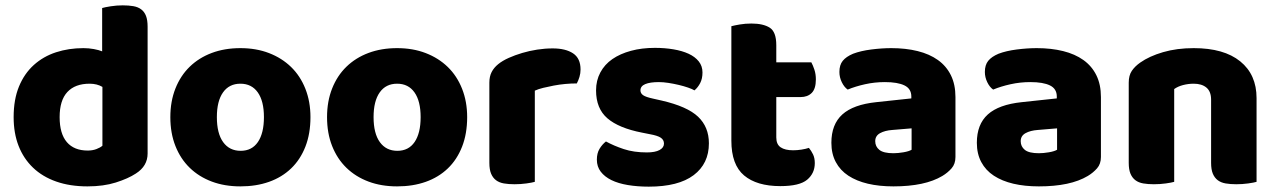

<svg xmlns="http://www.w3.org/2000/svg" viewBox="-20 -681 4772 718"><path d="M31 -243Q31 -309 51 -357.5Q71 -406 106.5 -438Q142 -470 189.5 -485.5Q237 -501 292 -501Q312 -501 331 -497.5Q350 -494 362 -489V-651Q372 -654 394 -657.5Q416 -661 439 -661Q461 -661 478.5 -658Q496 -655 508 -646Q520 -637 526 -621.5Q532 -606 532 -581V-107Q532 -60 488 -32Q459 -13 413 1.5Q367 16 307 16Q242 16 190.5 -2Q139 -20 103.5 -54Q68 -88 49.5 -135.5Q31 -183 31 -243ZM315 -368Q261 -368 232 -337Q203 -306 203 -243Q203 -181 230 -149.5Q257 -118 308 -118Q326 -118 340.5 -123.5Q355 -129 363 -136V-356Q343 -368 315 -368Z M1141 -243Q1141 -181 1122 -132.5Q1103 -84 1068.5 -51Q1034 -18 986 -1Q938 16 879 16Q820 16 772 -2Q724 -20 689.5 -53.5Q655 -87 636 -135Q617 -183 617 -243Q617 -302 636 -350Q655 -398 689.5 -431.5Q724 -465 772 -483Q820 -501 879 -501Q938 -501 986 -482.5Q1034 -464 1068.5 -430.5Q1103 -397 1122 -349Q1141 -301 1141 -243ZM791 -243Q791 -182 814.5 -149.5Q838 -117 880 -117Q922 -117 944.5 -150Q967 -183 967 -243Q967 -303 944 -335.5Q921 -368 879 -368Q837 -368 814 -335.5Q791 -303 791 -243Z M1727 -243Q1727 -181 1708 -132.5Q1689 -84 1654.5 -51Q1620 -18 1572 -1Q1524 16 1465 16Q1406 16 1358 -2Q1310 -20 1275.5 -53.5Q1241 -87 1222 -135Q1203 -183 1203 -243Q1203 -302 1222 -350Q1241 -398 1275.5 -431.5Q1310 -465 1358 -483Q1406 -501 1465 -501Q1524 -501 1572 -482.5Q1620 -464 1654.5 -430.5Q1689 -397 1708 -349Q1727 -301 1727 -243ZM1377 -243Q1377 -182 1400.5 -149.5Q1424 -117 1466 -117Q1508 -117 1530.5 -150Q1553 -183 1553 -243Q1553 -303 1530 -335.5Q1507 -368 1465 -368Q1423 -368 1400 -335.5Q1377 -303 1377 -243Z M1980 -1Q1970 2 1948.5 5Q1927 8 1904 8Q1882 8 1864.5 5Q1847 2 1835 -7Q1823 -16 1816.5 -31.5Q1810 -47 1810 -72V-372Q1810 -395 1818.5 -411.5Q1827 -428 1843 -441Q1859 -454 1882.5 -464.5Q1906 -475 1933 -483Q1960 -491 1989 -495.5Q2018 -500 2047 -500Q2095 -500 2123 -481.5Q2151 -463 2151 -421Q2151 -407 2147 -393.5Q2143 -380 2137 -369Q2116 -369 2094 -367Q2072 -365 2051 -361Q2030 -357 2011.5 -352.5Q1993 -348 1980 -342Z M2631 -145Q2631 -69 2574 -26Q2517 17 2406 17Q2364 17 2328 11Q2292 5 2266.5 -7.5Q2241 -20 2226.5 -39Q2212 -58 2212 -84Q2212 -108 2222 -124.5Q2232 -141 2246 -152Q2275 -136 2312.5 -123.5Q2350 -111 2399 -111Q2430 -111 2446.5 -120Q2463 -129 2463 -144Q2463 -158 2451 -166Q2439 -174 2411 -179L2381 -185Q2294 -202 2251.5 -238.5Q2209 -275 2209 -343Q2209 -380 2225 -410Q2241 -440 2270 -460Q2299 -480 2339.5 -491Q2380 -502 2429 -502Q2466 -502 2498.5 -496.5Q2531 -491 2555 -480Q2579 -469 2593 -451.5Q2607 -434 2607 -410Q2607 -387 2598.5 -370.5Q2590 -354 2577 -343Q2569 -348 2553 -353.5Q2537 -359 2518 -363.5Q2499 -368 2479.5 -371Q2460 -374 2444 -374Q2411 -374 2393 -366.5Q2375 -359 2375 -343Q2375 -332 2385 -325Q2395 -318 2423 -312L2454 -305Q2550 -283 2590.5 -244.5Q2631 -206 2631 -145Z M2883 -167Q2883 -141 2899.5 -130Q2916 -119 2946 -119Q2961 -119 2977 -121.5Q2993 -124 3005 -128Q3014 -117 3020.5 -103.5Q3027 -90 3027 -71Q3027 -33 2998.5 -9Q2970 15 2898 15Q2810 15 2762.5 -25Q2715 -65 2715 -155V-583Q2726 -586 2746.5 -589.5Q2767 -593 2790 -593Q2834 -593 2858.5 -577.5Q2883 -562 2883 -512V-448H3014Q3020 -437 3025.5 -420.5Q3031 -404 3031 -384Q3031 -349 3015.5 -333.5Q3000 -318 2974 -318H2883Z M3321 -108Q3338 -108 3358.5 -111.5Q3379 -115 3389 -121V-201L3317 -195Q3289 -193 3271 -183Q3253 -173 3253 -153Q3253 -133 3268.5 -120.5Q3284 -108 3321 -108ZM3313 -501Q3367 -501 3411.5 -490Q3456 -479 3487.5 -456.5Q3519 -434 3536 -399.5Q3553 -365 3553 -318V-94Q3553 -68 3538.5 -51.5Q3524 -35 3504 -23Q3439 16 3321 16Q3268 16 3225.5 6Q3183 -4 3152.5 -24Q3122 -44 3105.5 -75Q3089 -106 3089 -147Q3089 -216 3130 -253Q3171 -290 3257 -299L3388 -313V-320Q3388 -349 3362.5 -361.5Q3337 -374 3289 -374Q3251 -374 3215 -366Q3179 -358 3150 -346Q3137 -355 3128 -373.5Q3119 -392 3119 -412Q3119 -438 3131.5 -453.5Q3144 -469 3170 -480Q3199 -491 3238.5 -496Q3278 -501 3313 -501Z M3865 -108Q3882 -108 3902.5 -111.5Q3923 -115 3933 -121V-201L3861 -195Q3833 -193 3815 -183Q3797 -173 3797 -153Q3797 -133 3812.5 -120.5Q3828 -108 3865 -108ZM3857 -501Q3911 -501 3955.5 -490Q4000 -479 4031.5 -456.5Q4063 -434 4080 -399.5Q4097 -365 4097 -318V-94Q4097 -68 4082.5 -51.5Q4068 -35 4048 -23Q3983 16 3865 16Q3812 16 3769.5 6Q3727 -4 3696.5 -24Q3666 -44 3649.5 -75Q3633 -106 3633 -147Q3633 -216 3674 -253Q3715 -290 3801 -299L3932 -313V-320Q3932 -349 3906.5 -361.5Q3881 -374 3833 -374Q3795 -374 3759 -366Q3723 -358 3694 -346Q3681 -355 3672 -373.5Q3663 -392 3663 -412Q3663 -438 3675.5 -453.5Q3688 -469 3714 -480Q3743 -491 3782.5 -496Q3822 -501 3857 -501Z M4509 -308Q4509 -339 4491.5 -353.5Q4474 -368 4444 -368Q4424 -368 4404.5 -363Q4385 -358 4371 -348V-1Q4361 2 4339.5 5Q4318 8 4295 8Q4273 8 4255.5 5Q4238 2 4226 -7Q4214 -16 4207.5 -31.5Q4201 -47 4201 -72V-372Q4201 -399 4212.5 -416Q4224 -433 4244 -447Q4278 -471 4329.5 -486Q4381 -501 4444 -501Q4557 -501 4618 -451.5Q4679 -402 4679 -314V-1Q4669 2 4647.5 5Q4626 8 4603 8Q4581 8 4563.5 5Q4546 2 4534 -7Q4522 -16 4515.5 -31.5Q4509 -47 4509 -72Z"/></svg>

Font: Baloo Tammudu
Style: Regular
Weight: 400
Designer: Omkar Shende and Ek Type
Foundry: Ek Type
Version: Version 1.007;PS 1.000;hotconv 1.0.88;makeotf.lib2.5.647800